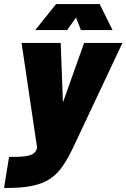

<svg xmlns="http://www.w3.org/2000/svg" viewBox="-44 -733 627 952"><path d="M131 -584H289L333 -646L357 -584H514L450 -713H234ZM-24 199H-10C199 199 249 140 317 2L563 -520H373L268 -225L257 -520H63L140 0C130 40 92 45 11 45H1Z"/></svg>

Font: Arthouse Owned Black
Style: Italic
Weight: 900
Italic angle: -10°
Designer: Jeremy Tribby
Foundry: Tribby Type
Version: Version 1.000;PS 001.000;hotconv 1.0.88;makeotf.lib2.5.64775